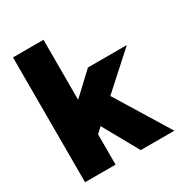

<svg xmlns="http://www.w3.org/2000/svg" viewBox="-181 -911 981 1041"><g transform="rotate(-30 309.0 -391.0)"><path d="M50 0V-781.5H241V-406L374.5 -531H618L402.5 -336.5L609 0H398.5L275 -221.5L241 -189.5V0Z"/></g></svg>

Font: Epilogue Black
Style: Regular
Weight: 900
Designer: Tyler Finck
Foundry: Etcetera Type Co
Version: Version 2.111; ttfautohint (v1.8.3)